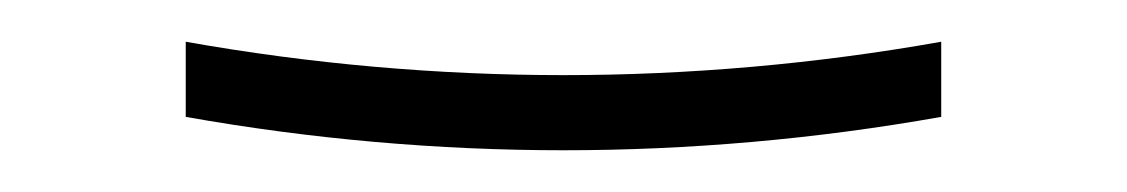

<svg xmlns="http://www.w3.org/2000/svg" viewBox="-20 -378 540 92"><path d="M250 -306Q205 -306 159.5 -310Q114 -314 69 -322V-358Q114 -350 159.5 -346Q205 -342 250 -342Q295 -342 340.5 -346Q386 -350 431 -358V-322Q386 -314 340.5 -310Q295 -306 250 -306Z"/></svg>

Font: Iosevka Term Curly Extralight
Style: Regular
Weight: 200
Designer: Belleve Invis
Foundry: Belleve Invis
Version: Version 32.3.0